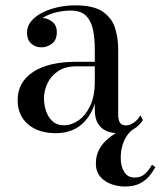

<svg xmlns="http://www.w3.org/2000/svg" viewBox="-20 -488 601 718"><path d="M421.5 10Q398 10 378.2 1.8Q358.5 -6.5 346.5 -25.8Q334.5 -45 334.5 -77.5V-304.5Q334.5 -340.5 328.5 -373.5Q322.5 -406.5 303.2 -427.5Q284 -448.5 244 -448.5Q221.5 -448.5 197.2 -443.5Q173 -438.5 152.2 -428.2Q131.5 -418 118.5 -402.5Q105.5 -387 105.5 -366H82Q82 -391.5 98.8 -406.2Q115.5 -421 135.5 -421Q157 -421 174.8 -407.2Q192.5 -393.5 192.5 -368Q192.5 -338 174.2 -324.5Q156 -311 135.5 -311Q112.5 -311 96.8 -325Q81 -339 81 -366Q81 -389.5 96.2 -408.2Q111.5 -427 137.2 -440.2Q163 -453.5 195.2 -460.8Q227.5 -468 261.5 -468Q330.5 -468 364.8 -444Q399 -420 410.5 -382.5Q422 -345 422 -304.5V-58.5Q422 -42 427.8 -30.5Q433.5 -19 452 -19Q465 -19 480.8 -29.8Q496.5 -40.5 505 -57L514.5 -39Q501.5 -18 478 -4Q454.5 10 421.5 10ZM188.5 10Q123.5 10 84.8 -23.2Q46 -56.5 46 -113.5Q46 -180.5 103.5 -218.8Q161 -257 267.5 -257H381V-240H267.5Q223.5 -240 196.5 -221.5Q169.5 -203 157 -175.5Q144.5 -148 144.5 -120.5Q144.5 -95.5 152.2 -72.5Q160 -49.5 176.5 -34.5Q193 -19.5 219.5 -19.5Q247 -19.5 273.5 -37.8Q300 -56 317.2 -92.2Q334.5 -128.5 334.5 -183H346Q346 -126 327.8 -82.5Q309.5 -39 274.5 -14.5Q239.5 10 188.5 10ZM446.5 209.5Q421 209.5 396 200.5Q371 191.5 354.8 172.5Q338.5 153.5 338.5 123.5Q338.5 93.5 351.2 70.2Q364 47 385 29.8Q406 12.5 430.5 0.5Q455 -11.5 478.5 -19L484.5 -8.5Q469 0 457 16.2Q445 32.5 438.2 54.8Q431.5 77 431.5 103.5Q431.5 135 444.8 155.5Q458 176 483.5 176Q507.5 176 522.5 161.8Q537.5 147.5 548.5 128L561 137Q553.5 151 540.2 168Q527 185 504.5 197.2Q482 209.5 446.5 209.5Z"/></svg>

Font: Bodoni Moda 11pt
Style: Regular
Weight: 400
Version: Version 2.004